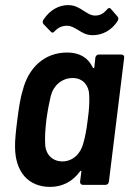

<svg xmlns="http://www.w3.org/2000/svg" viewBox="-20 -725 507 753"><path d="M243 -624C259 -624 269 -617 287 -607C303 -597 318 -587 344 -587C381 -587 419 -606 442 -644C445 -650 445 -655 441 -660L415 -690C410 -696 404 -694 399 -687C383 -669 369 -664 353 -664C336 -664 324 -673 309 -682C291 -694 273 -705 247 -705C209 -705 174 -684 150 -647C146 -640 147 -635 151 -630L179 -601C184 -595 189 -596 194 -602C208 -617 223 -624 243 -624ZM354 -499 350 -462C349 -457 346 -456 344 -460C325 -500 291 -519 243 -519C154 -519 91 -459 69 -370C60 -343 53 -296 48 -256C43 -218 38 -171 39 -147C40 -53 89 8 177 8C224 8 265 -13 294 -53C297 -57 300 -56 299 -51L294 -12C294 -5 298 0 305 0H394C401 0 406 -5 407 -12L467 -499C468 -506 463 -511 457 -511H367C361 -511 355 -506 354 -499ZM307 -164C297 -123 266 -92 225 -92C183 -92 157 -122 157 -164C156 -189 157 -213 162 -256C168 -298 173 -323 179 -348C189 -389 222 -419 265 -419C306 -419 330 -389 330 -348C331 -323 330 -298 324 -255C319 -213 314 -189 307 -164Z"/></svg>

Font: Barlow Semi Condensed SemiBold
Style: Italic
Weight: 600
Width: 4
Italic angle: -7°
Designer: Jeremy Tribby
Foundry: Tribby Type
Version: Version 1.422;hotconv 1.0.109;makeotfexe 2.5.65596